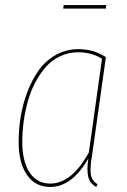

<svg xmlns="http://www.w3.org/2000/svg" viewBox="-20 -720 495 749"><path d="M393.1 -686.5H226.6L228.5 -700.2H394.5ZM285.6 -528.3Q345.2 -528.3 393.1 -497.1L339.4 -115.7Q330.6 -66.9 334.2 -40.5Q337.9 -14.2 360.4 -1.5L355.5 9.3Q330.1 -3.9 324 -31.2Q317.9 -58.6 324.7 -101.6Q260.7 9.3 175.8 9.3Q117.2 9.3 85 -38.1Q52.7 -85.4 52.7 -166.5Q52.7 -215.8 60.8 -265.1Q68.8 -314.5 87.2 -362.3Q105.5 -410.2 131.8 -446.8Q158.2 -483.4 198 -505.9Q237.8 -528.3 285.6 -528.3ZM285.2 -516.1Q247.6 -516.1 215.1 -501Q182.6 -485.8 159.2 -459.2Q135.7 -432.6 117.7 -398.4Q99.6 -364.3 88.6 -324.7Q77.6 -285.2 72.3 -245.6Q66.9 -206.1 66.9 -167Q66.9 -91.3 95.2 -47.6Q123.5 -3.9 176.3 -3.9Q259.8 -3.9 326.7 -125.5L377.9 -490.7Q337.9 -516.1 285.2 -516.1Z"/></svg>

Font: Fira Sans Compressed Hair
Style: Italic
Weight: 100
Width: 3
Italic angle: -8°
Designer: Carrois Corporate & Edenspiekermann AG
Foundry: Carrois Corporate GbR & Edenspiekermann AG
Version: Version 4.203;PS 004.203;hotconv 1.0.88;makeotf.lib2.5.64775